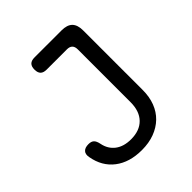

<svg xmlns="http://www.w3.org/2000/svg" viewBox="-202 -862 1004 1004"><g transform="rotate(-45 300.0 -360.0)"><path d="M49 -159Q44 -184 56 -197Q68 -210 94 -210Q114 -210 124.5 -200.5Q135 -191 140 -166Q149 -121 182.5 -95.5Q216 -70 270 -70Q334 -70 369.5 -106.5Q405 -143 405 -210V-600Q405 -620 395 -630Q385 -640 365 -640H215Q192 -640 181 -651Q170 -662 170 -685Q170 -708 181 -719Q192 -730 215 -730H415Q456 -730 475.5 -710.5Q495 -691 495 -650V-210Q495 -159 479.5 -118.5Q464 -78 434.5 -49.5Q405 -21 363.5 -5.5Q322 10 270 10Q179 10 121 -34.5Q63 -79 49 -159Z"/></g></svg>

Font: Maple Mono NL
Style: Regular
Weight: 400
Monospace: yes
Designer: subframe7536
Version: Version 7.000